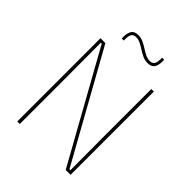

<svg xmlns="http://www.w3.org/2000/svg" viewBox="-224 -921 1042 1042"><g transform="rotate(45 297.0 -400.0)"><path d="M92.5 -639H130L476.5 -16.5H483.5L482.5 -305.5V-639H502V0H464.5L118 -623H111L112 -313V0H92.5ZM368 -724Q347.5 -724 329.2 -732.5Q311 -741 294 -752Q277 -763 260.2 -771.5Q243.5 -780 226 -780Q207 -780 199 -768.5Q191 -757 191 -735V-719.5H175V-735.5Q175 -762 186 -779.2Q197 -796.5 226.5 -796.5Q247 -796.5 265 -788Q283 -779.5 300 -768.5Q317 -757.5 334 -749Q351 -740.5 368.5 -740.5Q387.5 -740.5 395.5 -752.2Q403.5 -764 403.5 -785.5V-800.5H419.5V-784.5Q419.5 -758.5 408.5 -741.2Q397.5 -724 368 -724Z"/></g></svg>

Font: Anek Devanagari Medium Thin
Style: Regular
Weight: 250
Version: Version 1.003